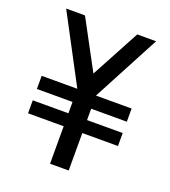

<svg xmlns="http://www.w3.org/2000/svg" viewBox="-138 -862 856 964"><g transform="rotate(20 290.0 -380.0)"><path d="M530.3 -759.8Q497.1 -759.8 429.7 -759.8Q383.8 -672.9 290 -500Q243.2 -586.9 150.4 -759.8Q116.2 -759.8 49.8 -759.8Q113.3 -639.6 240.2 -400.4Q176.8 -400.4 49.8 -400.4Q49.8 -377 49.8 -330.1Q113.3 -330.1 240.2 -330.1Q240.2 -309.6 240.2 -269.5Q176.8 -269.5 49.8 -269.5Q49.8 -247.1 49.8 -200.2Q113.3 -200.2 240.2 -200.2Q240.2 -133.8 240.2 0Q273.4 0 339.8 0Q339.8 -66.4 339.8 -200.2Q403.3 -200.2 530.3 -200.2Q530.3 -223.6 530.3 -269.5Q466.8 -269.5 339.8 -269.5Q339.8 -290 339.8 -330.1Q403.3 -330.1 530.3 -330.1Q530.3 -353.5 530.3 -400.4Q466.8 -400.4 339.8 -400.4Q403.3 -519.5 530.3 -759.8Z"/></g></svg>

Font: Alibu-Mazigh Belkasim 1
Style: Bold
Weight: 400
Designer: Mazigh Moubarik Belkasim
Version: Version 1.0